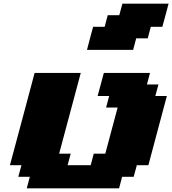

<svg xmlns="http://www.w3.org/2000/svg" viewBox="-20 -1020 933 1040"><path d="M125 0H625L641.6 -62.5H704.1L721.2 -125H783.7Q800.8 -187.5 833.7 -312.5Q866.7 -437.5 883.8 -500H821.3L838.4 -562.5H775.9L792.5 -625H542.5Q537.1 -604 525.6 -562.3Q514.2 -520.5 508.8 -500H571.3L554.7 -437.5H617.2Q606 -396 583.7 -312.5Q561.5 -229 550.3 -187.5H487.8L471.2 -125H346.2L362.8 -187.5H300.3L417.5 -625H167.5Q145.5 -542 100.8 -375Q56.2 -208 33.7 -125H96.2L79.1 -62.5H141.6ZM451.2 -750H701.2L717.8 -812.5H780.3L796.9 -875H859.4Q865.2 -896 876.5 -937.5Q887.7 -979 893.1 -1000H643.1L626 -937.5H563.5L546.9 -875H484.4Q478.5 -854 467.5 -812.5Q456.5 -771 451.2 -750Z"/></svg>

Font: Faithful 32x
Style: BoldOblique
Weight: 400
Foundry: Faithful Resource Pack
Version: Version 1.0; January 27, 2023